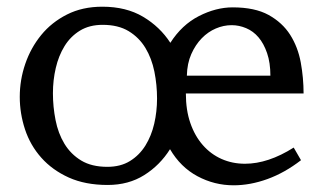

<svg xmlns="http://www.w3.org/2000/svg" viewBox="-20 -550 975 579"><path d="M288.6 -529.8Q360.4 -529.8 411.4 -499.5Q462.4 -469.2 493.7 -420.9Q528.3 -475.1 579.8 -501.5Q631.3 -527.8 681.6 -527.8Q748.5 -527.8 790 -504.9Q831.5 -481.9 855 -445.1Q878.4 -408.2 887 -361.6Q895.5 -314.9 895.5 -268.1H540.5Q540.5 -217.8 554 -179Q567.4 -140.1 591.6 -112.5Q615.7 -85 648.2 -70.6Q680.7 -56.2 718.8 -56.2Q788.6 -56.2 865.7 -105L887.7 -66.9Q838.4 -28.8 786.4 -10Q734.4 8.8 684.6 8.8Q626.5 8.8 575.4 -18.6Q524.4 -45.9 492.7 -100.1Q462.4 -51.8 415 -22Q367.7 7.8 304.7 7.8Q237.3 7.8 187.5 -14.6Q137.7 -37.1 104.5 -74.5Q71.3 -111.8 55.4 -159.9Q39.6 -208 39.6 -257.8Q39.6 -309.1 56.2 -357.4Q72.8 -405.8 104.2 -444.3Q135.7 -482.9 182.1 -506.3Q228.5 -529.8 288.6 -529.8ZM795.4 -321.8Q795.4 -360.8 785.4 -389.9Q775.4 -418.9 759.5 -437.5Q743.7 -456.1 722.2 -465.1Q700.7 -474.1 678.7 -474.1Q654.3 -474.1 630.9 -464.1Q607.4 -454.1 588.4 -434.6Q569.3 -415 556.9 -387Q544.4 -358.9 543.5 -321.8ZM303.7 -46.9Q343.8 -46.9 372.1 -64.5Q400.4 -82 418.5 -111.1Q436.5 -140.1 445.1 -177Q453.6 -213.9 453.6 -252.9Q453.6 -293.9 445.6 -334Q437.5 -374 418.5 -405.5Q399.4 -437 367.9 -456.1Q336.4 -475.1 289.6 -475.1Q249.5 -475.1 220.9 -457.5Q192.4 -439.9 174.6 -410.9Q156.7 -381.8 148.2 -345Q139.6 -308.1 139.6 -269Q139.6 -228 147.5 -188Q155.3 -147.9 174.3 -116.5Q193.4 -85 224.9 -65.9Q256.3 -46.9 303.7 -46.9Z"/></svg>

Font: Brawler
Style: Regular
Weight: 400
Version: Version 1.000